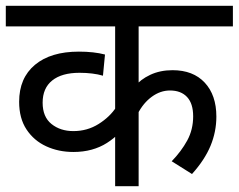

<svg xmlns="http://www.w3.org/2000/svg" viewBox="-20 -642 823 662"><path d="M783 -551H458V-333L444 -343Q464 -368 498 -384Q532 -400 575 -400Q646 -400 686 -357Q726 -314 726 -240Q726 -188 706 -139.5Q686 -91 642 -42L572 -86Q605 -120 625.5 -157.5Q646 -195 646 -241Q646 -285 625 -307.5Q604 -330 566 -330Q533 -330 503.5 -308.5Q474 -287 455 -250L458 -287V0H377V-210L391 -183Q372 -164 348.5 -149Q325 -134 296 -126Q267 -118 233 -118Q182 -118 139.5 -137.5Q97 -157 71.5 -195.5Q46 -234 46 -291Q46 -373 100.5 -418.5Q155 -464 252 -464Q278 -464 300.5 -461.5Q323 -459 342 -454L335 -381Q318 -386 297.5 -388.5Q277 -391 254 -391Q193 -391 160 -364.5Q127 -338 127 -288Q127 -239 157.5 -214.5Q188 -190 233 -190Q281 -190 320 -214.5Q359 -239 381 -273L377 -224V-551H0V-622H783Z"/></svg>

Font: lhindi15
Style: Regular
Weight: 400
Designer: Jelle Bosma - Monotype Design Team
Foundry: Monotype Imaging Inc.
Version: Version 2.006